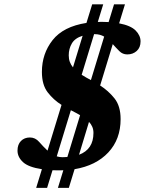

<svg xmlns="http://www.w3.org/2000/svg" viewBox="-20 -788 690 905"><path d="M150.5 97.5 177.5 9.5Q114 0 88.2 -24Q62.5 -48 62.5 -78Q62.5 -107 78.8 -123.5Q95 -140 121 -140Q146.5 -140 164.5 -119.2Q182.5 -98.5 204 -78L270 -293.5Q232.5 -317 205 -352.5Q177.5 -388 177.5 -449Q177.5 -535 228 -599Q278.5 -663 387.5 -680L414.5 -767.5H466.5L441 -684.5Q450 -685 459 -685Q476 -685 492 -684L517.5 -767.5H569L541.5 -678Q596.5 -667.5 619.5 -644Q642.5 -620.5 642.5 -593Q642.5 -564 624.5 -547.8Q606.5 -531.5 580 -531.5Q558 -531.5 542.8 -546.8Q527.5 -562 511.5 -580L452 -385Q490.5 -360.5 519.5 -324.5Q548.5 -288.5 548.5 -226.5Q548.5 -131.5 490.5 -69.5Q432.5 -7.5 331.5 9.5L304.5 97.5H253L278.5 14.5Q269 15 259.5 15Q243 15 227.5 14.5L202 97.5ZM426 -627H423.5L365 -435.5Q375 -429 386 -422.8Q397 -416.5 408.5 -410.5L471 -615.5Q461.5 -621 450.5 -624Q439.5 -627 426 -627ZM304 -527Q304 -510 309.2 -496Q314.5 -482 324 -470.5L369.5 -619.5Q333.5 -608.5 318.8 -583.5Q304 -558.5 304 -527ZM274.5 -47Q286.5 -47 297.5 -48L357.5 -245Q347.5 -251 336.5 -256.8Q325.5 -262.5 314 -268.5L247.5 -51Q260.5 -47 274.5 -47ZM420.5 -161.5Q420.5 -177.5 415 -190.2Q409.5 -203 399.5 -213.5L352.5 -58.5Q420.5 -84 420.5 -161.5Z"/></svg>

Font: Newsreader 16pt ExtraBold
Style: Italic
Weight: 800
Italic angle: -17°
Designer: Hugues Gentile
Foundry: Production Type
Version: Version 1.003; ttfautohint (v1.8.3)